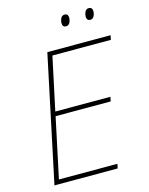

<svg xmlns="http://www.w3.org/2000/svg" viewBox="-130 -969 814 1050"><g transform="rotate(-15 277.0 -444.0)"><path d="M45 0 196 -714H554L549 -689H218L154 -389H466L461 -364H149L77 -25H408L403 0ZM450 -859Q456 -888 477 -888Q490 -888 494.5 -878.5Q499 -869 496 -853Q490 -824 469 -824Q456 -824 451.5 -833.5Q447 -843 450 -859ZM313 -859Q319 -888 340 -888Q353 -888 357.5 -878.5Q362 -869 359 -853Q353 -824 332 -824Q319 -824 314.5 -833.5Q310 -843 313 -859Z"/></g></svg>

Font: Noto Sans Thin
Style: Italic
Weight: 100
Italic angle: -12°
Designer: Monotype Design Team
Foundry: Monotype Imaging Inc.
Version: Version 2.013; ttfautohint (v1.8.4.7-5d5b)